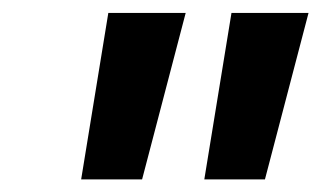

<svg xmlns="http://www.w3.org/2000/svg" viewBox="-20 -758 508 304"><path d="M274 -737.5 205 -474H108.5L151.5 -737.5ZM468.5 -737.5 399.5 -474H303.5L346.5 -737.5Z"/></svg>

Font: Epilogue ExtraBold
Style: Italic
Weight: 800
Italic angle: -12°
Designer: Tyler Finck
Foundry: Etcetera Type Co
Version: Version 2.111; ttfautohint (v1.8.3)